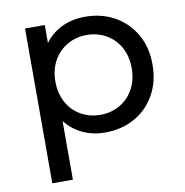

<svg xmlns="http://www.w3.org/2000/svg" viewBox="-81 -612 850 884"><g transform="rotate(-10 344.0 -170.5)"><path d="M92.8 193.8V-529.8H185.1V-445.8Q217.3 -489.7 266.1 -512.5Q314.9 -535.2 374 -535.2Q451.2 -535.2 512 -501Q572.8 -466.8 607.4 -406Q642.1 -345.2 642.1 -265.1Q642.1 -185.1 607.4 -123.5Q572.8 -62 512 -28.1Q451.2 5.9 374 5.9Q316.9 5.9 269.5 -16.1Q222.2 -38.1 189 -80.1V193.8ZM188 -265.1Q188 -210 210.9 -167.5Q233.9 -125 274.9 -101.6Q315.9 -78.1 365.7 -78.1Q417 -78.1 457.5 -101.6Q498 -125 521.5 -167.5Q544.9 -210 544.9 -265.1Q544.9 -320.3 521.5 -362.5Q498 -404.8 457.5 -428Q417 -451.2 365.7 -451.2Q315.9 -451.2 275.4 -427.5Q234.9 -403.8 211.4 -361.8Q188 -319.8 188 -265.1Z"/></g></svg>

Font: Montserrat Medium
Style: Regular
Weight: 500
Designer: Julieta Ulanovsky
Foundry: Julieta Ulanovsky
Version: Version 7.200